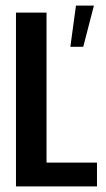

<svg xmlns="http://www.w3.org/2000/svg" viewBox="-20 -665 378 685"><path d="M37 -620H146V-85H326V0H37ZM231 -498 251 -645H315L277 -498Z"/></svg>

Font: Smooch Sans Thin
Style: Bold
Weight: 700
Version: Version 1.010